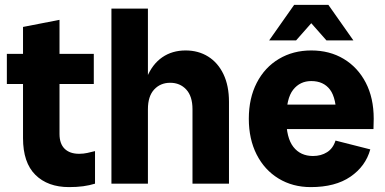

<svg xmlns="http://www.w3.org/2000/svg" viewBox="-20 -750 1574 784"><path d="M262 14Q175 14 124.5 -36Q74 -86 74 -186V-640L223 -669V-203Q223 -163 244 -142.5Q265 -122 303 -122Q321 -122 336.5 -125.5Q352 -129 368 -133V0Q345 7 319.5 10.5Q294 14 262 14ZM8 -407V-530H363V-407Z M766 0V-304Q766 -357 740.5 -384.5Q715 -412 675 -412Q635 -412 609.5 -384.5Q584 -357 584 -304H558Q558 -381 580 -434.5Q602 -488 642.5 -516Q683 -544 738 -544Q790 -544 830 -519Q870 -494 892.5 -447Q915 -400 915 -334V0ZM435 0V-715H584V0Z M1249 14Q1175 14 1117.5 -21Q1060 -56 1028 -119Q996 -182 996 -265Q996 -349 1028.5 -412Q1061 -475 1119 -509.5Q1177 -544 1251 -544Q1326 -544 1383.5 -509.5Q1441 -475 1473.5 -412.5Q1506 -350 1506 -265Q1506 -254 1505.5 -244Q1505 -234 1505 -223H1079V-323H1395L1354 -265Q1354 -349 1327.5 -384Q1301 -419 1251 -419Q1205 -419 1177 -383.5Q1149 -348 1149 -265Q1149 -187 1178 -150Q1207 -113 1258 -113Q1291 -113 1315.5 -128.5Q1340 -144 1350 -176L1492 -140Q1473 -71 1411 -28.5Q1349 14 1249 14ZM1313 -585 1185 -730H1321L1423 -585ZM1079 -585 1181 -730H1317L1189 -585Z"/></svg>

Font: Radio Canada Big
Style: Regular
Weight: 400
Designer: Étienne Aubert Bonn
Foundry: Coppers and Brasses
Version: Version 1.001